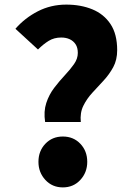

<svg xmlns="http://www.w3.org/2000/svg" viewBox="-20 -800 576 834"><path d="M176 -270Q169 -316 181 -352.5Q193 -389 215.5 -418.5Q238 -448 261.5 -473Q285 -498 301.5 -521.5Q318 -545 318 -570Q318 -593 308.5 -607.5Q299 -622 283 -629.5Q267 -637 246 -637Q215 -637 191.5 -622.5Q168 -608 145 -585L47 -675Q88 -722 144.5 -751Q201 -780 268 -780Q331 -780 381 -759.5Q431 -739 460 -695.5Q489 -652 489 -582Q489 -540 472 -508.5Q455 -477 430 -450Q405 -423 381 -397Q357 -371 342 -340.5Q327 -310 331 -270ZM253 14Q207 14 177 -18.5Q147 -51 147 -97Q147 -144 177 -175.5Q207 -207 253 -207Q299 -207 329 -175.5Q359 -144 359 -97Q359 -51 329 -18.5Q299 14 253 14Z"/></svg>

Font: Noto Sans TC Thin Black
Style: Regular
Weight: 900
Version: Version 2.004-H2;hotconv 1.0.118;makeotfexe 2.5.65603